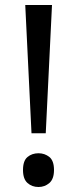

<svg xmlns="http://www.w3.org/2000/svg" viewBox="-20 -734 309 768"><path d="M163 -201H106L81 -714H188ZM72 -54Q72 -91 90 -106Q108 -121 134 -121Q159 -121 177.5 -106Q196 -91 196 -54Q196 -18 177.5 -2Q159 14 134 14Q108 14 90 -2Q72 -18 72 -54Z"/></svg>

Font: Noto Sans Tifinagh Tawellemmet
Style: Regular
Weight: 400
Designer: JamraPatel
Foundry: JamraPatel LLC
Version: Version 2.006; ttfautohint (v1.8.4.7-5d5b)